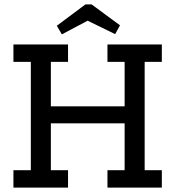

<svg xmlns="http://www.w3.org/2000/svg" viewBox="-20 -852 797 872"><path d="M468 0V-79H546V-292H211V-79H289V0H41V-79H120V-571H41V-650H289V-571H211V-369H546V-571H468V-650H715V-571H637V-79H715V0ZM503 -697 378 -758 261 -696 238 -735 368 -832H396L525 -737Z"/></svg>

Font: Zilla Slab Medium
Style: Regular
Weight: 500
Designer: Typotheque.com
Foundry: Typotheque type foundry
Version: Version 1.1; 2017